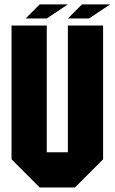

<svg xmlns="http://www.w3.org/2000/svg" viewBox="-20 -832 509 852"><path d="M437.5 -718.8V-125L312.5 0H156.2L31.2 -125V-718.8H187.5V-156.2H281.2V-718.8ZM375 -750H281.2L343.8 -812.5H468.8ZM187.5 -750H93.8L156.2 -812.5H281.2Z"/></svg>

Font: Signwood
Style: Regular
Weight: 400
Designer: GGBotNet
Foundry: GGBotNet
Version: 0.95